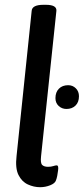

<svg xmlns="http://www.w3.org/2000/svg" viewBox="-20 -773 349 800"><path d="M147 7Q121 7 96 -4.5Q71 -16 57 -44Q43 -72 49 -123L112 -728Q114 -753 161 -753H171Q217 -753 215 -728L151 -121Q148 -93 156 -85.5Q164 -78 180 -78Q193 -78 202 -81Q211 -84 216 -84Q225 -84 222 -63Q221 -53 218.5 -40.5Q216 -28 213 -21Q209 -9 189 -1Q169 7 147 7ZM257 -319Q238 -319 224.5 -331.5Q211 -344 211 -364Q211 -389 225.5 -403.5Q240 -418 264 -418Q283 -418 296 -405Q309 -392 309 -372Q309 -347 294.5 -333Q280 -319 257 -319Z"/></svg>

Font: Asap Condensed Condensed Medium
Style: Italic
Weight: 500
Width: 3
Italic angle: -6°
Designer: Pablo Cosgaya
Foundry: Omnibus-Type
Version: Version 3.001; ttfautohint (v1.8.4.7-5d5b)